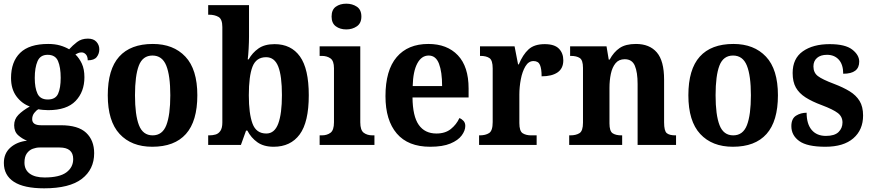

<svg xmlns="http://www.w3.org/2000/svg" viewBox="-20 -788 4742 1044"><path d="M220 236Q110 236 55.5 200.5Q1 165 1 98Q1 46 36.5 14.5Q72 -17 127 -23Q101 -33 79 -52.5Q57 -72 57 -107Q57 -140 80 -163.5Q103 -187 142 -209Q98 -225 69 -264.5Q40 -304 40 -364Q40 -452 89.5 -500.5Q139 -549 242 -549Q278 -549 306 -541Q334 -533 356 -520Q375 -541 399 -559.5Q423 -578 458 -578Q489 -578 504.5 -560.5Q520 -543 520 -520Q520 -496 506 -478Q492 -460 457 -460Q457 -481 447 -492Q437 -503 424 -503Q413 -503 405 -499.5Q397 -496 390 -492Q411 -472 425 -442Q439 -412 439 -368Q439 -289 391 -239Q343 -189 242 -189Q231 -189 214 -190.5Q197 -192 189 -194Q177 -188 166 -173.5Q155 -159 155 -140Q155 -107 203 -107H311Q405 -107 448.5 -66Q492 -25 492 45Q492 133 425 184.5Q358 236 220 236ZM240 -247Q282 -247 296 -278.5Q310 -310 310 -365Q310 -422 295.5 -456Q281 -490 239 -490Q199 -490 184 -455Q169 -420 169 -364Q169 -310 184 -278.5Q199 -247 240 -247ZM222 177Q303 177 340.5 149.5Q378 122 378 77Q378 14 304 14H195Q177 14 158 21Q139 28 126 46Q113 64 113 96Q113 135 141.5 156Q170 177 222 177Z M808 10Q695 10 630.5 -59.5Q566 -129 566 -270Q566 -411 628 -480Q690 -549 811 -549Q923 -549 988 -480Q1053 -411 1053 -270Q1053 -129 991 -59.5Q929 10 808 10ZM810 -52Q863 -52 884.5 -107.5Q906 -163 906 -270Q906 -377 884 -431.5Q862 -486 809 -486Q756 -486 735 -431.5Q714 -377 714 -270Q714 -163 735.5 -107.5Q757 -52 810 -52Z M1468 10Q1414 10 1379.5 -14.5Q1345 -39 1325 -78H1318L1290 0H1112V-52H1118Q1136 -52 1152 -56.5Q1168 -61 1178.5 -76.5Q1189 -92 1189 -122V-641Q1189 -684 1168 -696Q1147 -708 1117 -708H1112V-760H1334V-588Q1334 -561 1332 -524Q1330 -487 1327 -465H1332Q1352 -501 1385.5 -524.5Q1419 -548 1473 -548Q1563 -548 1611 -481Q1659 -414 1659 -270Q1659 -124 1609.5 -57Q1560 10 1468 10ZM1428 -62Q1473 -62 1493 -116Q1513 -170 1513 -271Q1513 -375 1493 -426Q1473 -477 1427 -477Q1373 -477 1353 -425.5Q1333 -374 1333 -270Q1333 -170 1353 -116Q1373 -62 1428 -62Z M1863 -628Q1829 -628 1806 -645Q1783 -662 1783 -698Q1783 -735 1806 -751.5Q1829 -768 1863 -768Q1896 -768 1920.5 -751.5Q1945 -735 1945 -698Q1945 -662 1920.5 -645Q1896 -628 1863 -628ZM1718 0V-52H1730Q1758 -52 1777 -66Q1796 -80 1796 -123V-417Q1796 -457 1777 -470.5Q1758 -484 1730 -484H1718V-536H1939V-123Q1939 -80 1958 -66Q1977 -52 2005 -52H2016V0Z M2319 10Q2199 10 2137.5 -62Q2076 -134 2076 -265Q2076 -406 2137 -477.5Q2198 -549 2309 -549Q2411 -549 2469.5 -487.5Q2528 -426 2528 -307V-258H2223Q2224 -156 2257 -109Q2290 -62 2353 -62Q2401 -62 2431.5 -86.5Q2462 -111 2478 -146Q2491 -141 2500.5 -130.5Q2510 -120 2510 -103Q2510 -78 2490.5 -51.5Q2471 -25 2429 -7.5Q2387 10 2319 10ZM2384 -320Q2384 -397 2367 -441.5Q2350 -486 2311 -486Q2272 -486 2249 -443Q2226 -400 2224 -320Z M2585 0V-52H2589Q2620 -52 2639.5 -64.5Q2659 -77 2659 -124V-416Q2659 -460 2641.5 -472Q2624 -484 2593 -484H2590V-536H2778L2797 -438H2801Q2823 -491 2854 -519.5Q2885 -548 2942 -548Q2995 -548 3019 -523.5Q3043 -499 3043 -460Q3043 -416 3012 -394.5Q2981 -373 2925 -373Q2925 -414 2916 -435Q2907 -456 2881 -456Q2854 -456 2837 -427.5Q2820 -399 2812 -357Q2804 -315 2804 -274V-119Q2804 -75 2822 -63.5Q2840 -52 2868 -52H2898V0Z M3075 0V-52H3081Q3112 -52 3131 -64Q3150 -76 3150 -121V-419Q3150 -461 3132.5 -472.5Q3115 -484 3084 -484H3080V-536H3278L3290 -464H3295Q3317 -505 3349.5 -527Q3382 -549 3438 -549Q3512 -549 3551.5 -503Q3591 -457 3591 -355V-123Q3591 -76 3605.5 -64Q3620 -52 3652 -52H3656V0H3447V-331Q3447 -395 3432 -430.5Q3417 -466 3377 -466Q3345 -466 3327 -444Q3309 -422 3301.5 -386.5Q3294 -351 3294 -310V-117Q3294 -75 3311 -63.5Q3328 -52 3359 -52H3363V0Z M3965 10Q3852 10 3787.5 -59.5Q3723 -129 3723 -270Q3723 -411 3785 -480Q3847 -549 3968 -549Q4080 -549 4145 -480Q4210 -411 4210 -270Q4210 -129 4148 -59.5Q4086 10 3965 10ZM3967 -52Q4020 -52 4041.5 -107.5Q4063 -163 4063 -270Q4063 -377 4041 -431.5Q4019 -486 3966 -486Q3913 -486 3892 -431.5Q3871 -377 3871 -270Q3871 -163 3892.5 -107.5Q3914 -52 3967 -52Z M4468 10Q4369 10 4326 -21Q4283 -52 4283 -102Q4283 -143 4308.5 -159Q4334 -175 4366 -175Q4366 -114 4393.5 -81.5Q4421 -49 4471 -49Q4518 -49 4539.5 -70Q4561 -91 4561 -122Q4561 -154 4535.5 -173.5Q4510 -193 4449 -216Q4395 -236 4360 -258.5Q4325 -281 4307.5 -312Q4290 -343 4290 -391Q4290 -470 4345.5 -509Q4401 -548 4491 -548Q4576 -548 4614 -518.5Q4652 -489 4652 -453Q4652 -387 4565 -387Q4565 -437 4541 -463.5Q4517 -490 4477 -490Q4442 -490 4422.5 -473Q4403 -456 4403 -427Q4403 -393 4427 -374.5Q4451 -356 4515 -332Q4565 -313 4600 -291.5Q4635 -270 4654 -239Q4673 -208 4673 -160Q4673 -82 4620 -36Q4567 10 4468 10Z"/></svg>

Font: Noto Serif Devanagari SemiCondensed
Style: Bold
Weight: 700
Width: 4
Designer: Universal Thirst, Indian Type Foundry and the Monotype Design Team
Foundry: Monotype Imaging Inc.
Version: Version 2.004; ttfautohint (v1.8.4.7-5d5b)